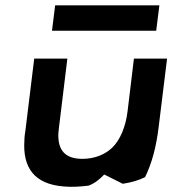

<svg xmlns="http://www.w3.org/2000/svg" viewBox="-20 -694 650 724"><path d="M581 -674H188L176 -578H569ZM109 -473 76 -203C74 -190 72 -177 72 -165C65 -61 110 0 219 9C250 12 282 10 314 6C338 -3 357 -19 373 -36L443 -1C475 -6 503 -14 527 -26C553 -79 569 -140 578 -213L610 -473H485L461 -274C454 -216 433 -166 403 -137C378 -113 339 -95 291 -95C224 -95 198 -129 200 -190C201 -207 204 -225 206 -243L234 -473Z"/></svg>

Font: Bluebird
Style: ExtObl
Weight: 400
Designer: Jasper
Foundry: Cannot Into Space Fonts
Version: Version 0.98